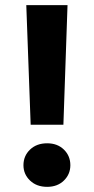

<svg xmlns="http://www.w3.org/2000/svg" viewBox="-20 -720 364 745"><path d="M99 -236 82 -700H242L226 -236ZM163 5Q122 5 96.5 -19.5Q71 -44 71 -79Q71 -115 96.5 -139.5Q122 -164 163 -164Q203 -164 228 -139.5Q253 -115 253 -79Q253 -44 228 -19.5Q203 5 163 5Z"/></svg>

Font: DM Sans 17pt Black
Style: Regular
Weight: 900
Version: Version 4.004;gftools[0.9.30]